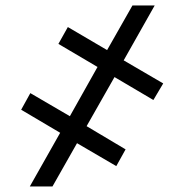

<svg xmlns="http://www.w3.org/2000/svg" viewBox="-20 -675 664 695"><path d="M394.5 -396 293.5 -218.3 434.6 -134.3 400.9 -73.7 258.8 -156.7 169.9 0H87.9L197.8 -194.3L56.6 -277.8L89.8 -337.9L232.9 -254.4L333 -432.6L191.4 -516.1L225.6 -577.1L367.7 -493.7L459.5 -655.3H540L427.7 -456.5L570.8 -373L535.2 -313Z"/></svg>

Font: Roboto21382017
Style: Regular
Weight: 400
Designer: Christian Robertson
Foundry: Google
Version: Version 2.138; 2017